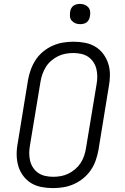

<svg xmlns="http://www.w3.org/2000/svg" viewBox="-20 -957 640 985"><path d="M252 8Q222 8 193 2.5Q164 -3 140 -17.5Q116 -32 99 -55Q82 -78 74 -105Q66 -132 65.5 -162Q65 -192 71 -223L124 -548Q129 -575 138.5 -601Q148 -627 163.5 -650.5Q179 -674 201.5 -692.5Q224 -711 250 -722.5Q276 -734 303 -738.5Q330 -743 357 -743Q387 -743 416 -737.5Q445 -732 469 -717.5Q493 -703 510 -680Q527 -657 535.5 -630Q544 -603 544 -573Q544 -543 538 -512L485 -187Q480 -160 471 -134Q462 -108 446 -84.5Q430 -61 407.5 -42.5Q385 -24 359 -12.5Q333 -1 306 3.5Q279 8 252 8ZM253 -50Q272 -50 292 -53.5Q312 -57 330.5 -66Q349 -75 365.5 -89Q382 -103 393.5 -120.5Q405 -138 411.5 -157.5Q418 -177 421 -196L475 -522Q479 -543 479 -563.5Q479 -584 474.5 -603Q470 -622 459 -638.5Q448 -655 432.5 -665.5Q417 -676 397 -680.5Q377 -685 356 -685Q337 -685 317 -681.5Q297 -678 278.5 -669Q260 -660 243.5 -646Q227 -632 216 -614.5Q205 -597 198 -577.5Q191 -558 188 -539L134 -213Q130 -192 130 -171.5Q130 -151 134.5 -132Q139 -113 150 -96.5Q161 -80 176.5 -69.5Q192 -59 212 -54.5Q232 -50 253 -50ZM391 -833Q378 -833 367 -837.5Q356 -842 348 -851Q340 -860 339 -872.5Q338 -885 340 -898Q341 -906 345.5 -914.5Q350 -923 357.5 -928Q365 -933 373.5 -935Q382 -937 390 -937Q403 -937 414.5 -932.5Q426 -928 433.5 -919Q441 -910 442.5 -897.5Q444 -885 441 -872Q440 -864 435.5 -855.5Q431 -847 424 -842Q417 -837 408 -835Q399 -833 391 -833Z"/></svg>

Font: Iosevka Etoile Light
Style: Italic
Weight: 300
Italic angle: -9°
Designer: Belleve Invis
Foundry: Belleve Invis
Version: Version 22.1.2; ttfautohint (v1.8.4)